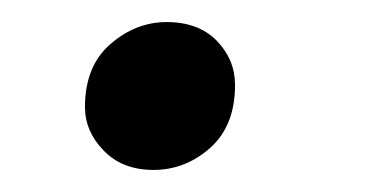

<svg xmlns="http://www.w3.org/2000/svg" viewBox="-20 -142 340 174"><path d="M119 12Q91 12 74 -5.5Q57 -23 57 -45Q57 -82 80 -102Q103 -122 131 -122Q160 -122 176.5 -105Q193 -88 193 -65Q193 -28 170.5 -8Q148 12 119 12Z"/></svg>

Font: ABeeZee
Style: Italic
Weight: 400
Italic angle: -10°
Designer: Anja Meiners
Foundry: Anja Meiners
Version: Version 1.003; ttfautohint (v1.8.3)